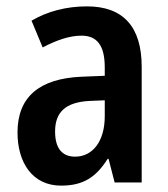

<svg xmlns="http://www.w3.org/2000/svg" viewBox="-20 -573 528 603"><path d="M253 -553C188 -553 128 -537 79 -508L114 -424C158 -447 198 -461 236 -461C285 -461 309 -430 309 -361V-335L235 -332C104 -326 35 -269 35 -157C35 -62 82 10 172 10C242 10 282 -17 318 -74H321L340 0H425V-363C425 -489 367 -553 253 -553ZM261 -256 309 -258V-208C309 -128 270 -81 216 -81C176 -81 153 -106 153 -160C153 -219 184 -252 261 -256Z"/></svg>

Font: Noto Sans Arabic Cond SemBd
Style: Regular
Weight: 600
Width: 3
Designer: Monotype Design Team, Nadine Chahine, Nizar Qandah and Khaled Hosny
Foundry: Monotype Imaging Inc.
Version: Version 2.012